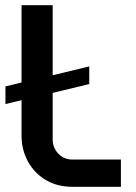

<svg xmlns="http://www.w3.org/2000/svg" viewBox="-20 -720 526 740"><path d="M260 0Q200 0 156 -26.5Q112 -53 87.5 -98Q63 -143 63 -198V-334L1 -319V-387L63 -402V-700H183V-430L324 -464V-396L183 -362V-183Q183 -151 204.5 -128Q226 -105 260 -105H446V0Z"/></svg>

Font: MuseoModerno Medium
Style: Regular
Weight: 500
Designer: Pablo Cosgaya, Héctor Gatti, Marcela Romero, and the Authors of The MuseoModerno Project.
Foundry: Omnibus-Type Team
Version: Version 1.001